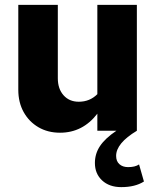

<svg xmlns="http://www.w3.org/2000/svg" viewBox="-20 -536 640 787"><path d="M226 8Q176 8 137.5 -14.5Q99 -37 77 -76.5Q55 -116 55 -168V-516H217V-215Q217 -172 240.5 -145.5Q264 -119 303 -119Q348 -119 379 -150V-516H541V0Q456 51 456 103Q456 125 469.5 137Q483 149 505 149Q534 149 550 138L570 208Q534 231 477 231Q428 231 398.5 203.5Q369 176 369 132Q369 94 390 62.5Q411 31 457 0H379V-70Q319 8 226 8Z"/></svg>

Font: Red Hat Mono
Style: Bold
Weight: 700
Monospace: yes
Designer: Pentagram, MCKL
Foundry: Pentagram, MCKL
Version: Version 1.023; ttfautohint (v1.8.3)